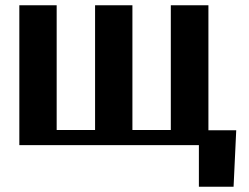

<svg xmlns="http://www.w3.org/2000/svg" viewBox="-20 -548 940 725"><path d="M53 0H731V157H862L872 -56H767V-528H625V-57H480V-528H339V-57H194V-528H53Z"/></svg>

Font: Aerodynamic
Style: Regular
Weight: 500
Designer: Google
Version: Version 2.000980; 2014